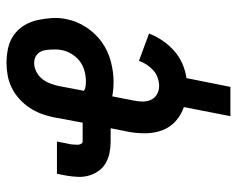

<svg xmlns="http://www.w3.org/2000/svg" viewBox="-89 -493 728 590"><g transform="rotate(-90 275.0 -198.0)"><path d="M213 146 241 3Q217 -5 198 -22Q179 -39 170 -62.5Q161 -86 160.5 -113Q160 -140 165 -167L176 -222H135Q117 -222 100 -225.5Q83 -229 69 -237Q55 -245 45.5 -258Q36 -271 31 -287Q26 -303 26.5 -320.5Q27 -338 30 -356L36 -387H135L129 -356Q128 -351 127 -346.5Q126 -342 126 -337.5Q126 -333 125.5 -328.5Q125 -324 125.5 -320Q126 -316 128.5 -312Q131 -308 135 -308H193L210 -399Q214 -418 221 -436.5Q228 -455 239.5 -472Q251 -489 266.5 -503Q282 -517 300.5 -526Q319 -535 338.5 -538.5Q358 -542 377 -542Q400 -542 422.5 -537Q445 -532 462.5 -519.5Q480 -507 491.5 -488.5Q503 -470 508 -448Q513 -426 514.5 -403Q516 -380 511 -357Q505 -326 486.5 -297.5Q468 -269 441 -249.5Q414 -230 381.5 -221.5Q349 -213 319 -213Q307 -213 296 -214Q285 -215 274 -217L261 -151Q258 -137 258 -123Q258 -109 263.5 -97.5Q269 -86 280.5 -79.5Q292 -73 306 -73Q318 -73 331 -77.5Q344 -82 354 -91Q364 -100 371.5 -111.5Q379 -123 383 -135L467 -104Q459 -83 445.5 -63Q432 -43 414 -27Q396 -11 374 -1.5Q352 8 330 11L303 146ZM321 -298Q336 -298 352.5 -302.5Q369 -307 382 -317Q395 -327 404 -341.5Q413 -356 416 -372Q418 -381 418 -390.5Q418 -400 417.5 -409Q417 -418 415 -427Q413 -436 407.5 -443Q402 -450 394 -453.5Q386 -457 376 -457Q363 -457 350 -450.5Q337 -444 328 -433Q319 -422 314 -409Q309 -396 306 -383L291 -304Q297 -300 305 -299Q313 -298 321 -298Z"/></g></svg>

Font: Lode Dark Term
Style: Bold Italic
Weight: 700
Italic angle: -11°
Monospace: yes
Designer: Belleve Invis
Foundry: Belleve Invis
Version: Version 29.2.0